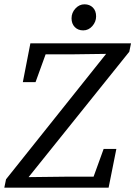

<svg xmlns="http://www.w3.org/2000/svg" viewBox="-30 -871 628 891"><path d="M-10 0 -2 -39 480 -643 462 -601 465 -621 315 -619H150L193 -650L135 -490H76L111 -670H578L570 -631L85 -27L102 -67L100 -49L269 -51H437L393 -20L451 -180H510L474 0ZM356 -730Q332 -730 317 -745.5Q302 -761 302 -786Q302 -812 320 -831.5Q338 -851 362 -851Q386 -851 401 -836Q416 -821 416 -795Q416 -770 398.5 -750Q381 -730 356 -730Z"/></svg>

Font: Source Serif 4 18pt
Style: Italic
Weight: 400
Italic angle: -12°
Designer: Frank Grießhammer
Foundry: Adobe Systems Incorporated
Version: Version 4.004;hotconv 1.0.116;makeotfexe 2.5.65601